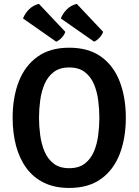

<svg xmlns="http://www.w3.org/2000/svg" viewBox="-20 -938 702 972"><path d="M177.5 -342Q177.5 -299 183.5 -254Q189.5 -209 205.5 -171Q221.5 -133 251.8 -109.8Q282 -86.5 330.5 -86.5Q379 -86.5 409.2 -109.8Q439.5 -133 455.5 -171Q471.5 -209 477.2 -254Q483 -299 483 -342Q483 -385 477.2 -429.8Q471.5 -474.5 455.5 -512.2Q439.5 -550 409.2 -573.2Q379 -596.5 330.5 -596.5Q282 -596.5 251.8 -573.2Q221.5 -550 205.5 -512.2Q189.5 -474.5 183.5 -429.8Q177.5 -385 177.5 -342ZM44 -342Q44 -445.5 75.2 -525.5Q106.5 -605.5 170 -651Q233.5 -696.5 330.5 -696.5Q428.5 -696.5 492 -650.8Q555.5 -605 586.2 -524.8Q617 -444.5 617 -342Q617 -238.5 586 -158.2Q555 -78 491.5 -32.2Q428 13.5 330.5 13.5Q257 13.5 203 -12.8Q149 -39 113.8 -87Q78.5 -135 61.2 -200Q44 -265 44 -342ZM177 -918.5 310.5 -777Q306 -761.5 292.5 -747.2Q279 -733 264.5 -727L96.5 -844.5Q106 -869.5 126.5 -890.2Q147 -911 177 -918.5ZM368.5 -918.5 502 -777Q497.5 -762 484 -747.5Q470.5 -733 456.5 -727L288 -844.5Q297.5 -869.5 318 -890.2Q338.5 -911 368.5 -918.5Z"/></svg>

Font: Signika Negative Light SemiBold
Style: Regular
Weight: 600
Version: Version 2.001